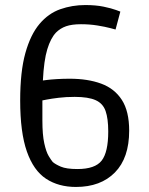

<svg xmlns="http://www.w3.org/2000/svg" viewBox="-20 -728 592 761"><path d="M281 13Q212 13 162.5 -19.5Q113 -52 86.5 -127.5Q60 -203 60 -330Q60 -444 80.5 -517.5Q101 -591 136.5 -633Q172 -675 219 -691.5Q266 -708 318 -708Q360 -708 391 -701.5Q422 -695 439.5 -688.5Q457 -682 457 -682L438 -611Q438 -611 417.5 -616.5Q397 -622 366 -627Q335 -632 301 -632Q265 -632 242 -624Q219 -616 202 -599Q181 -577 167.5 -533Q154 -489 150 -409Q150 -409 165.5 -411Q181 -413 205.5 -414.5Q230 -416 256 -416Q328 -416 381 -396.5Q434 -377 463 -332Q492 -287 492 -210Q492 -102 435.5 -44.5Q379 13 281 13ZM287 -58Q357 -58 383 -91.5Q409 -125 409 -207Q409 -258 398.5 -288Q388 -318 359 -331Q330 -344 276 -344Q242 -344 213 -340.5Q184 -337 166 -333.5Q148 -330 148 -330V-250Q148 -194 155.5 -160Q163 -126 173 -109.5Q183 -93 189 -86Q199 -77 221 -67.5Q243 -58 287 -58Z"/></svg>

Font: Ruda
Style: Regular
Weight: 400
Designer: Mariela Monsalve and Angelina Sanchez
Foundry: Mariela Monsalve and Angelina Sanchez
Version: Version 2.000